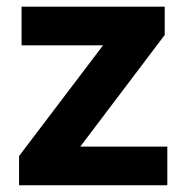

<svg xmlns="http://www.w3.org/2000/svg" viewBox="-20 -548 549 568"><path d="M475 0H75.2V-114.3H475ZM131.1 0H36.4V-86.4L371.6 -528.3H467.3V-444.6ZM417 -413.9H43.8V-528.3H417Z"/></svg>

Font: Heebo
Style: Regular
Weight: 400
Designer: Oded Ezer
Foundry: Ezer Type House
Version: Version 3.100